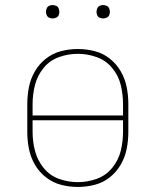

<svg xmlns="http://www.w3.org/2000/svg" viewBox="-20 -732 616 760"><path d="M288 8Q322 8 355 -0.5Q388 -9 414.5 -30Q441 -51 458 -80.5Q475 -110 481.5 -143Q488 -176 488 -210V-320Q488 -354 481.5 -387Q475 -420 458 -449.5Q441 -479 414.5 -500Q388 -521 355 -529.5Q322 -538 288 -538Q254 -538 221.5 -529.5Q189 -521 162 -500Q135 -479 118 -449.5Q101 -420 94.5 -387Q88 -354 88 -320V-210Q88 -176 94.5 -143Q101 -110 118 -80.5Q135 -51 162 -30Q189 -9 221.5 -0.5Q254 8 288 8ZM288 -11Q250 -11 213.5 -24Q177 -37 152.5 -67.5Q128 -98 118.5 -135Q109 -172 109 -210V-256H467V-210Q467 -172 458 -135Q449 -98 424 -67.5Q399 -37 362.5 -24Q326 -11 288 -11ZM109 -275V-320Q109 -358 118.5 -395.5Q128 -433 152.5 -463Q177 -493 213.5 -506Q250 -519 288 -519Q326 -519 362.5 -506Q399 -493 424 -463Q449 -433 458 -395.5Q467 -358 467 -320V-275ZM388 -659Q395 -659 402 -662Q409 -665 412 -671.5Q415 -678 415 -685Q415 -692 412 -699Q409 -706 402 -709Q395 -712 388 -712Q381 -712 374.5 -709Q368 -706 365 -699Q362 -692 362 -685Q362 -678 365 -671.5Q368 -665 374.5 -662Q381 -659 388 -659ZM188 -659Q195 -659 202 -662Q209 -665 212 -671.5Q215 -678 215 -685Q215 -692 212 -699Q209 -706 202 -709Q195 -712 188 -712Q181 -712 174.5 -709Q168 -706 165 -699Q162 -692 162 -685Q162 -678 165 -671.5Q168 -665 174.5 -662Q181 -659 188 -659Z"/></svg>

Font: Iosevka Sparkle Thin
Style: Regular
Weight: 100
Designer: Belleve Invis
Foundry: Belleve Invis
Version: Version 4.5.0; ttfautohint (v1.8.3)